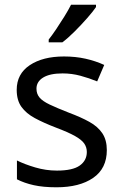

<svg xmlns="http://www.w3.org/2000/svg" viewBox="-20 -786 519 816"><path d="M434 -148Q434 -70 376 -30Q318 10 220 10Q164 10 123.5 1Q83 -8 52 -24V-104Q84 -88 129.5 -74.5Q175 -61 222 -61Q289 -61 319 -82.5Q349 -104 349 -140Q349 -160 338 -176Q327 -192 298.5 -208Q270 -224 217 -244Q165 -264 128 -284Q91 -304 71 -332Q51 -360 51 -404Q51 -472 106.5 -509Q162 -546 252 -546Q301 -546 343.5 -536.5Q386 -527 423 -510L393 -440Q359 -454 322 -464Q285 -474 246 -474Q192 -474 163.5 -456.5Q135 -439 135 -409Q135 -387 148 -371.5Q161 -356 191.5 -341.5Q222 -327 273 -307Q324 -288 360 -268Q396 -248 415 -219.5Q434 -191 434 -148ZM388 -756Q376 -738 351 -709.5Q326 -681 297.5 -652.5Q269 -624 245 -606H187V-618Q202 -637 219.5 -663Q237 -689 254 -716.5Q271 -744 282 -766H388Z"/></svg>

Font: Go Noto Kurrent-Regular
Style: Regular
Weight: 400
Designer: Monotype Design Team
Foundry: Monotype Imaging Inc.
Version: Version 2.012; ttfautohint (v1.8.4.7-5d5b)